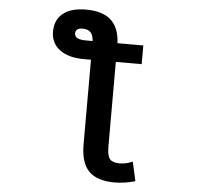

<svg xmlns="http://www.w3.org/2000/svg" viewBox="-62 -804 1124 1098"><g transform="rotate(5 500.0 -255.5)"><path d="M440.4 -565.4Q438.5 -599.6 423.3 -615.2Q408.2 -630.9 376 -630.9Q336.9 -630.9 336.9 -599.6Q336.9 -565.4 400.4 -565.4ZM583 28.3Q583 80.1 598.6 99.1Q614.3 118.2 655.3 118.2Q691.4 118.2 729.5 101.6L753.9 211.9Q696.3 228.5 636.7 229.5Q534.2 229.5 487.3 181.2Q440.4 132.8 440.4 28.3V-458H400.4Q309.6 -458 259.8 -496.1Q210 -534.2 210 -599.6Q210 -667 255.9 -704.1Q301.8 -741.2 387.7 -741.2Q482.4 -741.2 530.8 -697.8Q579.1 -654.3 583 -565.4H731.4V-458H583Z"/></g></svg>

Font: GenEi Gothic M Regular
Style: Bold
Weight: 700
Designer: o_tamon (Modified); [Source Han Sans]
Ryoko NISHIZUKA  (kana & ideographs); Paul D. Hunt (Latin, Greek & Cyrillic); Wenl
Version: Version 1.1a;Original Version 1.004